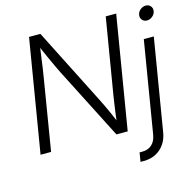

<svg xmlns="http://www.w3.org/2000/svg" viewBox="-129 -860 1212 1196"><g transform="rotate(-15 477.0 -262.0)"><path d="M41 0 161.6 -727.5H234.9L486.8 -230Q496.1 -211.9 508.3 -186Q520.5 -160.2 533.9 -130.1Q547.4 -100.1 560.1 -68.4L550.8 -61.5Q554.2 -92.3 558.3 -124.8Q562.5 -157.2 567.1 -186.8Q571.8 -216.3 574.7 -237.3L656.2 -727.5H723.6L603 0H530.3L294.4 -462.4Q283.2 -484.9 269.8 -513.2Q256.3 -541.5 240.2 -577.6Q224.1 -613.8 204.1 -659.2L214.4 -667.5Q208 -620.6 202.6 -582.3Q197.3 -543.9 193.1 -513.9Q189 -483.9 185.1 -462.9L108.9 0ZM848.6 -529.3H913.1L814.5 64.9Q807.6 106.4 785.6 137.9Q763.7 169.4 729.5 186.8Q695.3 204.1 652.3 204.1H630.9L640.6 145.5H658.7Q695.3 145.5 719.7 123.8Q744.1 102.1 751 60.1ZM898.4 -636.2Q879.4 -636.2 867.9 -649.7Q856.4 -663.1 859.4 -682.1Q862.3 -701.2 878.4 -714.6Q894.5 -728 913.6 -728Q933.1 -728 944.6 -714.6Q956.1 -701.2 953.1 -682.1Q950.2 -663.1 934.1 -649.7Q918 -636.2 898.4 -636.2Z"/></g></svg>

Font: Inter 24pt Light
Style: Italic
Weight: 300
Italic angle: -9.3988°
Designer: Rasmus Andersson
Foundry: rsms
Version: Version 4.001;git-66647c0bb